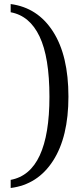

<svg xmlns="http://www.w3.org/2000/svg" viewBox="-20 -768 415 948"><path d="M317.9 -291Q317.9 -91.8 241.9 25.9Q166 143.6 32.7 160.2V120.1Q128.4 102.5 176.3 -0.7Q224.1 -104 224.1 -290Q224.1 -485.4 175.3 -587.9Q126.5 -690.4 32.7 -707.5V-748Q166 -730.5 241.9 -612.1Q317.9 -493.7 317.9 -291Z"/></svg>

Font: UniBurma_GGSerif
Style: Book
Weight: 400
Designer: Victor San Kho Lin (for Burmese only and related typography optimization with it)
Foundry: http://www.unimm.org
Version: 2.0